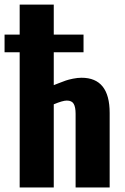

<svg xmlns="http://www.w3.org/2000/svg" viewBox="-29 -830 554 850"><path d="M58.1 0V-598.6H-8.8V-676.8H58.1V-809.6H209V-676.8H340.8V-598.6H209V-453.1Q210.4 -453.6 231 -461.7Q251.5 -469.7 262.7 -473.6Q273.9 -477.5 294.2 -481.7Q314.5 -485.8 332 -485.8Q456.5 -485.8 456.5 -330.1V0H305.7V-326.2Q305.7 -355.5 297.4 -370.1Q289.1 -384.8 266.6 -384.8Q248.5 -384.8 209 -368.2V0Z"/></svg>

Font: Oswald
Style: DemiBold
Weight: 600
Designer: Vernon Adams
Foundry: Vernon Adams
Version: 3.0; ttfautohint (v0.95) -l 8 -r 50 -G 200 -x 0 -w "G" -W -c